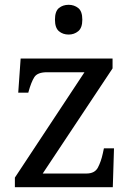

<svg xmlns="http://www.w3.org/2000/svg" viewBox="-20 -780 551 800"><path d="M42 0V-40L332 -479H176Q136 -479 123 -458.5Q110 -438 99 -398L98 -394H56L66 -536H449V-495L158 -57H340Q375 -57 388 -82Q401 -107 408 -139L413 -162H455L450 0ZM266 -636Q242 -636 225.5 -650Q209 -664 209 -698Q209 -733 225.5 -746.5Q242 -760 266 -760Q289 -760 306 -746.5Q323 -733 323 -698Q323 -664 306 -650Q289 -636 266 -636Z"/></svg>

Font: Noto Serif Ahom
Style: Regular
Weight: 400
Designer: Monotype Design Team
Foundry: Monotype Imaging Inc.
Version: Version 2.007; ttfautohint (v1.8.4.7-5d5b)